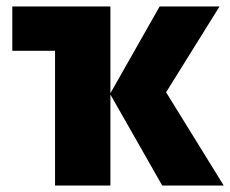

<svg xmlns="http://www.w3.org/2000/svg" viewBox="-20 -573 711 593"><path d="M658 -553H473L321 -285V-553H18V-416H150V0H321V-281L481 0H671L493 -288Z"/></svg>

Font: Noto Sans Condensed Black
Style: Regular
Weight: 900
Width: 3
Designer: Monotype Design Team
Foundry: Monotype Imaging Inc.
Version: Version 2.013